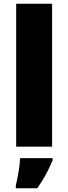

<svg xmlns="http://www.w3.org/2000/svg" viewBox="-20 -780 363 1021"><path d="M257 0H66V-760H257ZM260 72Q243 112 225 146Q207 180 178 221H64V207Q72 175 79 132Q86 89 87 61H260Z"/></svg>

Font: Noto Sans Cherokee Black
Style: Regular
Weight: 900
Designer: Monotype Design Team
Foundry: Monotype Imaging Inc.
Version: Version 2.001; ttfautohint (v1.8.4.7-5d5b)